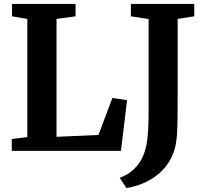

<svg xmlns="http://www.w3.org/2000/svg" viewBox="-20 -763 1044 971"><path d="M39.5 0V-59.9L118.2 -70V-667.3L40.8 -680.5V-743H362.2V-680.5L265.9 -667.3V-71.1L478 -80.6L548.3 -267.4L622.7 -256.5L591.6 0ZM585.3 135.9Q610.4 127.9 634.7 110.9Q659.1 94 679.2 67.9Q699.2 41.8 710.8 6.8Q718.4 -15.5 722.8 -42.7Q727.2 -69.9 729.4 -109.5Q731.6 -149.1 731.6 -207.5V-666.7L641.9 -680.5V-743H962.4V-680.5L878.5 -667.4V-275Q878.5 -183.6 876.8 -118.9Q875.1 -54.3 865.2 -16.2Q851.2 38 817.3 80.2Q783.5 122.5 733 150Q682.6 177.5 619.4 188.1Z"/></svg>

Font: Merriweather Light
Style: Regular
Weight: 300
Version: Version 2.100